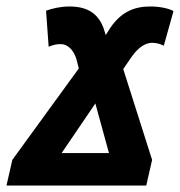

<svg xmlns="http://www.w3.org/2000/svg" viewBox="-62 -572 555 592"><path d="M-42 0H389L407 -79L318 -359L344 -397C366 -428 388 -440 407 -440C421 -440 434 -436 443 -431L473 -538C458 -546 432 -552 401 -552C353 -552 312 -536 278 -486L264 -464L257 -486C240 -531 207 -552 152 -552C125 -552 99 -546 80 -539L88 -428C101 -433 110 -436 125 -436C145 -436 163 -421 173 -392L181 -361L-24 -79ZM128 -100 232 -253 274 -100Z"/></svg>

Font: Noto Sans Display SemiCondensed Extra
Style: Italic
Weight: 800
Width: 4
Italic angle: -12°
Designer: Monotype Design Team
Foundry: Monotype Imaging Inc.
Version: Version 1.900